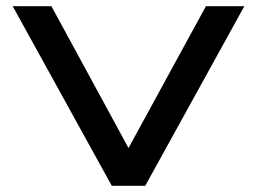

<svg xmlns="http://www.w3.org/2000/svg" viewBox="-20 -600 830 620"><path d="M645 -580H769L449 0H341L21 -580H146L395 -122Z"/></svg>

Font: Orbitron
Style: Regular
Weight: 500
Designer: Matt McInerney
Foundry: Matt McInerney
Version: 1.000